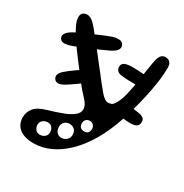

<svg xmlns="http://www.w3.org/2000/svg" viewBox="-169 -839 958 999"><g transform="rotate(30 310.0 -340.0)"><path d="M367.5 -159Q380.5 -159 388.2 -167.2Q396 -175.5 396 -191Q396 -204 387.5 -213Q379 -222 364.5 -222Q353 -222 344 -213.8Q335 -205.5 335 -190.5Q335 -176 343 -167.5Q351 -159 367.5 -159ZM173.5 -29Q192.5 -29 204.2 -39.5Q216 -50 216 -67Q216 -81.5 206.8 -93.8Q197.5 -106 180.5 -106Q164 -106 151.5 -96.2Q139 -86.5 139 -69Q139 -52 148.8 -40.5Q158.5 -29 173.5 -29ZM280 -71Q297.5 -71 310.8 -83Q324 -95 324 -113.5Q324 -134 312 -145Q300 -156 281.5 -156Q263.5 -156 252.2 -144Q241 -132 241 -117.5Q241 -94.5 252 -82.8Q263 -71 280 -71ZM509 -316Q481.5 -233 443.8 -169Q406 -105 361.2 -61.8Q316.5 -18.5 267.8 3.8Q219 26 169 26Q139 26 117 19.2Q95 12.5 81 0.5Q67 -11.5 60 -28Q53 -44.5 53 -64Q53 -95.5 73 -120.2Q93 -145 143 -159Q168.5 -166.5 189.5 -173.5Q210.5 -180.5 235 -190Q264.5 -202 285.2 -218.2Q306 -234.5 306 -256Q306 -281 280 -307.8Q254 -334.5 220 -378Q179 -431.5 146.2 -474.8Q113.5 -518 90.5 -552.8Q67.5 -587.5 55.2 -614Q43 -640.5 43 -660Q43 -677.5 53 -685.8Q63 -694 78 -694Q97 -694 116.5 -675.8Q136 -657.5 175 -607Q208 -565 239.2 -525.5Q270.5 -486 292 -458Q326.5 -413 352.8 -382Q379 -351 399 -351Q409.5 -351 418 -354.5Q426.5 -358 434 -369Q452.5 -397 463.5 -443.8Q474.5 -490.5 482 -544.2Q489.5 -598 498 -647Q503 -678 513 -692Q523 -706 539.5 -706Q559.5 -706 568.8 -695Q578 -684 578 -664Q578 -622 571 -573.5Q564 -525 553 -476.5Q542 -428 530.2 -386.2Q518.5 -344.5 509 -316ZM479 -504Q422 -504 389 -508.5Q356 -513 356 -542.5Q356 -561.5 373 -568.5Q390 -575.5 420 -575.2Q450 -575 489 -572ZM105 -59Q105 -59 105 -59Q105 -59 105 -59Q105 -59 105 -59Q105 -59 105 -59Q105 -59 105 -59Q105 -59 105 -59Q105 -59 105 -59Q105 -59 105 -59ZM268 -398Q201.5 -346 161 -321.5Q120.5 -297 103 -317Q82 -342 118 -373.2Q154 -404.5 236 -457ZM274.5 -591.5Q256.5 -582.5 224.2 -568.5Q192 -554.5 157 -540Q122 -525.5 95 -515Q70 -505.5 49.5 -504.2Q29 -503 20.5 -518.5Q12 -534.5 25.5 -551.2Q39 -568 71 -583Q88.5 -591 119.5 -605Q150.5 -619 184.2 -633.8Q218 -648.5 243 -657.5Q263.5 -665 283.8 -664.8Q304 -664.5 311.5 -650Q319.5 -635 311.8 -620.8Q304 -606.5 274.5 -591.5ZM535 -681Q535 -681 535 -681Q535 -681 535 -681Q535 -681 535 -681Q535 -681 535 -681Q535 -681 535 -681Q535 -681 535 -681Q535 -681 535 -681Q535 -681 535 -681ZM78 -617Q78 -617 78 -617Q78 -617 78 -617Q78 -617 78 -617Q78 -617 78 -617Q78 -617 78 -617Q78 -617 78 -617Q78 -617 78 -617Q78 -617 78 -617ZM232 -388Q232 -388 232 -388Q232 -388 232 -388Q232 -388 232 -388Q232 -388 232 -388Q232 -388 232 -388Q232 -388 232 -388Q232 -388 232 -388Q232 -388 232 -388ZM493 -393.5Q528.5 -389.5 554.2 -386.2Q580 -383 592.5 -374Q605 -365 601.5 -343.5Q599 -326 582 -320.5Q565 -315 537 -316.8Q509 -318.5 473 -322.5ZM73 -648 118 -592Q110 -584 101 -582.5Q92 -581 83.2 -586Q74.5 -591 67 -603Q61 -613 58.8 -621.2Q56.5 -629.5 59.8 -636.2Q63 -643 73 -648ZM118 -622 74 -676Q78.5 -680.5 85.5 -680.8Q92.5 -681 100 -677Q107.5 -673 113 -665Q121.5 -651 123 -646.5Q124.5 -642 122.5 -638Q120.5 -634 118 -622ZM133 -602 91 -660Q102 -665.5 108.5 -667.5Q115 -669.5 120.2 -665.8Q125.5 -662 133 -650Q140.5 -638 143 -628.5Q145.5 -619 143 -612.2Q140.5 -605.5 133 -602ZM516 -508 526 -569Q541.5 -567 549.5 -563Q557.5 -559 559.8 -551.8Q562 -544.5 560 -533Q558.5 -518.5 551.8 -512Q545 -505.5 535.5 -505Q526 -504.5 516 -508Z"/></g></svg>

Font: Kablammo
Style: Regular
Weight: 400
Designer: Travis Kochel, Lizy Gershenzon, Daria Petrova, Ethan Cohen
Foundry: Vectro Type Foundry
Version: Version 1.002